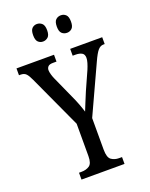

<svg xmlns="http://www.w3.org/2000/svg" viewBox="-169 -996 846 1082"><g transform="rotate(-20 254.0 -455.0)"><path d="M127 0V-41H142Q170 -41 189.5 -54Q209 -67 209 -111V-305L64 -620Q51 -649 39.5 -661Q28 -673 7 -673H-3V-714H222V-673H201Q179 -673 171 -664Q163 -655 163 -643Q163 -632 167.5 -616.5Q172 -601 177 -590L236 -459Q250 -429 260 -402.5Q270 -376 277 -353Q285 -373 296 -400Q307 -427 320 -458L370 -570Q378 -589 383 -606Q388 -623 388 -635Q388 -657 373.5 -665Q359 -673 336 -673H319V-714H511V-673H503Q485 -673 470.5 -656.5Q456 -640 436 -596L302 -305V-116Q302 -68 321.5 -54.5Q341 -41 367 -41H385V0ZM334 -805Q316 -805 303.5 -816.5Q291 -828 291 -857Q291 -887 303.5 -898.5Q316 -910 334 -910Q351 -910 363.5 -898.5Q376 -887 376 -857Q376 -828 363.5 -816.5Q351 -805 334 -805ZM190 -805Q173 -805 161 -816.5Q149 -828 149 -857Q149 -887 161 -898.5Q173 -910 190 -910Q207 -910 220 -898.5Q233 -887 233 -857Q233 -828 220 -816.5Q207 -805 190 -805Z"/></g></svg>

Font: Noto Serif Lao ExtraCondensed
Style: Regular
Weight: 400
Width: 2
Designer: Monotype Design Team
Foundry: Monotype Imaging Inc.
Version: Version 2.003; ttfautohint (v1.8.4.7-5d5b)